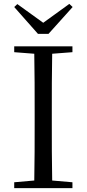

<svg xmlns="http://www.w3.org/2000/svg" viewBox="-20 -966 445 986"><path d="M69 -945 53 -930 175 -792H229L353 -930L336 -946L202 -849ZM53 -698 156 -690C158 -591 158 -491 158 -391V-337C158 -236 158 -137 156 -39L53 -30V0H352V-30L248 -39C246 -137 246 -237 246 -337V-391C246 -492 246 -592 248 -690L352 -698V-728H53Z"/></svg>

Font: Noto Serif CJK TC
Style: Regular
Weight: 400
Designer: Ryoko NISHIZUKA 西塚涼子 (kana & ideographs); Frank Grießhammer (Latin, Greek & Cyrillic); Wenlong ZHANG 张文龙 (bopomofo); San
Foundry: Adobe
Version: Version 2.001;hotconv 1.1.0;makeotfexe 2.6.0